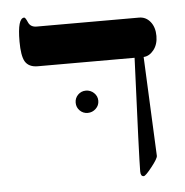

<svg xmlns="http://www.w3.org/2000/svg" viewBox="-51 -755 776 804"><g transform="rotate(-5 337.0 -352.5)"><path d="M625 -580.1Q625 -544.9 606.7 -521.7Q588.4 -498.5 564 -497.1L583 -80.1Q583.5 -69.3 556.2 -34.7Q528.8 0 521 0Q507.8 0 507.8 -21Q507.8 -75.7 525.9 -497.1H119.1Q80.6 -497.1 65.4 -523.4Q51.8 -547.9 51.8 -606.9Q51.8 -705.1 80.1 -705.1Q85 -705.1 94 -684.1Q103 -663.1 128.9 -663.1H559.1Q587.9 -663.1 606.4 -640.1Q625 -617.2 625 -580.1ZM358.9 -331.1Q358.9 -311.5 344.5 -297.9Q330.1 -284.2 310.5 -284.2Q291 -284.2 277.3 -297.9Q263.7 -311.5 263.7 -331.1Q263.7 -350.6 277.3 -364.3Q291 -377.9 310.5 -377.9Q330.1 -377.9 344.5 -364.3Q358.9 -350.6 358.9 -331.1Z"/></g></svg>

Font: Ezra SIL
Style: Regular
Weight: 400
Designer: Development by SIL's NRSI team. OpenType tables by Ralph Hancock ( hancock@dircon.co.uk )
Foundry: SIL International, Version 2.51: 2007
Version: Version 2.51, 2007